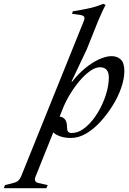

<svg xmlns="http://www.w3.org/2000/svg" viewBox="-185 -732 672 1002"><path d="M-165 250 -159 234 -116 223Q-99 219 -90 211Q-81 203 -75 189L253 -624Q259 -640 252.5 -646.5Q246 -653 227 -655L191 -660L195 -673Q240 -680 279 -688.5Q318 -697 354 -712L366 -706Q355 -686 345 -663.5Q335 -641 326 -620L268 -475L188 -306H192Q221 -344 257 -374Q293 -404 330 -421.5Q367 -439 398 -439Q425 -439 444.5 -422Q464 -405 464 -361Q464 -322 448 -275Q432 -228 403.5 -182Q375 -136 339.5 -97Q304 -58 264.5 -35Q225 -12 185 -12Q140 -12 109.5 -29Q79 -46 79 -83Q79 -105 91.5 -114.5Q104 -124 121 -124Q139 -124 152 -111.5Q165 -99 165 -65Q165 -52 170 -45Q175 -38 190 -38Q219 -38 247 -57Q275 -76 299.5 -107Q324 -138 343 -176.5Q362 -215 372.5 -254.5Q383 -294 383 -328Q383 -381 336 -381Q314 -381 287 -362.5Q260 -344 233.5 -313.5Q207 -283 184 -246Q161 -209 146 -173L0 191Q-10 217 15 223L64 234L57 250Z"/></svg>

Font: Ibarra Real Nova Medium
Style: Italic
Weight: 500
Italic angle: -22°
Designer: Jose Maria Ribagorda & Octavio Pardo
Foundry: Octavio Pardo
Version: Version 2.000